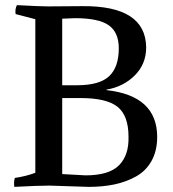

<svg xmlns="http://www.w3.org/2000/svg" viewBox="-20 -725 676 750"><path d="M326 5 173 0Q129 0 36 5Q33 -14 38 -30Q80 -36 118 -50V-650L41 -670Q38 -689 46 -705Q136 -700 168 -700L302 -701Q549 -703 551 -540Q551 -475 506.5 -430.5Q462 -386 396 -375V-373Q594 -351 594 -190Q594 -136 572 -96.5Q550 -57 511 -35.5Q472 -14 426.5 -4.5Q381 5 326 5ZM223 -45 314 -40Q406 -40 445 -79.5Q484 -119 482 -191Q482 -273 439.5 -307.5Q397 -342 294 -342H223ZM223 -392H281Q369 -392 406.5 -427.5Q444 -463 444 -536Q444 -599 404.5 -626.5Q365 -654 273 -654Q259 -654 223 -652Z"/></svg>

Font: Alike
Style: Regular
Weight: 400
Designer: Cyreal (www.cyreal.org)
Foundry: Cyreal (www.cyreal.org)
Version: Version 1.212